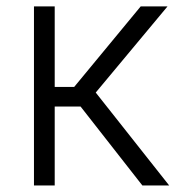

<svg xmlns="http://www.w3.org/2000/svg" viewBox="-20 -565 556 585"><path d="M83.5 0H146.7V-240.4H225.5L413.7 0H495.4L271.7 -283L490.4 -545.5H408.7L206 -300.1H146.7V-545.5H83.5Z"/></svg>

Font: Karasuma Gothic
Style: Light
Weight: 300
Designer: Rasmus Andersson / Ryoko Nishizuka
Foundry: rsms
Version: Version 1.00